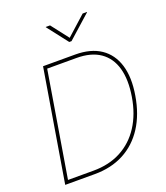

<svg xmlns="http://www.w3.org/2000/svg" viewBox="-167 -1060 1012 1173"><g transform="rotate(-20 339.0 -473.5)"><path d="M244.6 0H64L67.9 -22.5H244.6Q345.7 -22.5 423.3 -63.5Q501 -104.5 551 -181.6Q601.1 -258.8 618.7 -366.2Q636.2 -472.7 615 -548.3Q593.8 -624 535.2 -664.6Q476.6 -705.1 381.8 -705.1H180.7L184.6 -727.5H381.8Q482.4 -727.5 546.6 -684.3Q610.8 -641.1 635.5 -560.3Q660.2 -479.5 641.1 -366.2Q622.1 -250.5 569.1 -168.5Q516.1 -86.4 433.8 -43.2Q351.6 0 244.6 0ZM195.3 -727.5 74.7 0H52.2L172.9 -727.5ZM298.3 -947.3 385.3 -835 510.3 -947.3H538.6L538.1 -945.3L388.7 -812H374L270.5 -945.3V-947.3Z"/></g></svg>

Font: Inter 24pt Thin
Style: Italic
Weight: 250
Italic angle: -9.3988°
Version: Version 4.001;git-66647c0bb